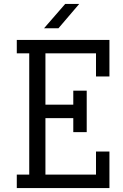

<svg xmlns="http://www.w3.org/2000/svg" viewBox="-20 -952 624 972"><path d="M351 -493V-422H210V-682H466V-565H534V-750H65V-682H128V-68H65V0H534V-185H466V-68H210V-354H351V-283H419V-493ZM310 -932H381L276 -809H203Z"/></svg>

Font: Kelly Slab
Style: Regular
Weight: 400
Designer: Denis Masharov
Foundry: Denis Masharov
Version: Version 1.001